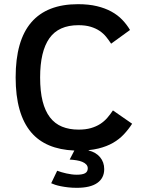

<svg xmlns="http://www.w3.org/2000/svg" viewBox="-20 -710 688 923"><path d="M481 103Q481 146 447.8 169.4Q414.6 192.9 349.1 192.9Q327.1 192.9 307.9 190.7Q288.6 188.5 272.7 185.3Q256.8 182.1 244.9 178.2Q232.9 174.3 226.1 170.9L254.9 110.8Q264.2 114.3 275.6 117.7Q287.1 121.1 299.3 123.8Q311.5 126.5 324.2 128.2Q336.9 129.9 349.1 129.9Q376 129.9 388.9 122.8Q401.9 115.7 401.9 99.1Q401.9 88.4 394.5 80.6Q387.2 72.8 375.2 67.9Q363.3 63 347.4 60.5Q331.5 58.1 314.9 57.1L337.4 13.7Q199.2 7.8 129.9 -73.7Q55.2 -161.6 55.2 -337.9Q55.2 -515.1 130.4 -602.5Q205.6 -689.9 355 -689.9Q406.2 -689.9 445.8 -680.4Q485.4 -670.9 515.6 -654.3Q545.9 -637.7 567.6 -615Q589.4 -592.3 605 -565.9L514.2 -500Q503.4 -516.6 490.5 -532.7Q477.5 -548.8 459.2 -561.3Q440.9 -573.7 416 -581.3Q391.1 -588.9 356.9 -588.9Q261.7 -588.9 217.3 -525.9Q172.9 -462.9 172.9 -337.9Q172.9 -271 184.8 -223.6Q196.8 -176.3 220.2 -145.8Q243.7 -115.2 278.3 -101.1Q313 -86.9 357.9 -86.9Q391.6 -86.9 417 -94.2Q442.4 -101.6 461.7 -114Q481 -126.5 495.6 -143.3Q510.3 -160.2 522.9 -179.2L615.2 -115.2Q597.7 -87.9 575.4 -64.2Q553.2 -40.5 523.2 -23.2Q493.2 -5.9 453.1 3.9Q431.6 9.3 406.2 11.7L405.8 13.2Q441.4 22 461.2 45.9Q481 69.8 481 103Z"/></svg>

Font: Clear Sans Medium
Style: Regular
Weight: 500
Foundry: Intel Corporation
Version: Version 1.00